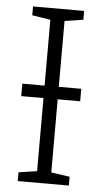

<svg xmlns="http://www.w3.org/2000/svg" viewBox="-52 -748 415 782"><g transform="rotate(5 155.5 -357.0)"><path d="M260 -714V-678L184 -666V-397H276V-346H184V-47L260 -36V0H51V-36L126 -47V-346H35V-397H126V-666L51 -678V-714Z"/></g></svg>

Font: BC Sans Light
Style: Regular
Weight: 300
Designer: Monotype Design Team
Foundry: Monotype Imaging Inc.
Version: Version 2.000;GOOG;noto-source:20170915:90ef993387c0